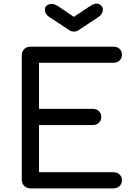

<svg xmlns="http://www.w3.org/2000/svg" viewBox="-20 -1038 737 1058"><path d="M148 0Q127 0 113.5 -13.5Q100 -27 100 -48V-733Q100 -754 113.5 -767.5Q127 -781 148 -781H605Q626 -781 639 -768.5Q652 -756 652 -736Q652 -717 639 -704.5Q626 -692 605 -692H195V-438H491Q512 -438 525 -425.5Q538 -413 538 -393Q538 -374 525 -361.5Q512 -349 491 -349H195V-89H605Q626 -89 639 -76.5Q652 -64 652 -45Q652 -25 639 -12.5Q626 0 605 0ZM387 -864Q373 -864 363 -871L249 -946Q227 -962 227 -986Q227 -1005 249.5 -1014Q272 -1023 303 -1002L387 -945L471 -1001Q505 -1025 526 -1015Q547 -1005 547 -986Q547 -962 525 -946L412 -871Q401 -864 387 -864Z"/></svg>

Font: Comfortaa SemiBold
Style: Regular
Weight: 600
Designer: Johan Aakerlund
Foundry: Johan Aakerlund
Version: Version 3.104; ttfautohint (v1.8.1.43-b0c9)